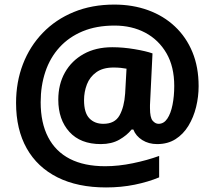

<svg xmlns="http://www.w3.org/2000/svg" viewBox="-20 -734 938 838"><path d="M846.9 -358Q846.9 -312 835.9 -267Q824.9 -222 802.4 -185Q779.9 -148.1 746 -126.6Q712 -105.1 666 -105.1Q628.9 -105.1 600.9 -122.7Q572.9 -140.4 562 -168.5H554.1Q534.1 -143.3 500.6 -124.2Q467 -105.1 420 -105.1Q331.2 -105.1 282.8 -158.5Q234.4 -212 234.4 -298.9Q234.4 -365.9 263.3 -417.4Q292.3 -468.9 345.2 -498.4Q398.1 -527.9 470 -527.9Q517 -527.9 567.3 -519.4Q617.7 -510.9 645.6 -500.9L635.6 -296Q634.6 -285.8 634.6 -275.4Q634.6 -264.9 634.6 -261.9Q634.6 -220.7 646.2 -207.2Q657.9 -193.6 672 -193.6Q695.2 -193.6 710.3 -216.2Q725.4 -238.7 732.9 -276.3Q740.5 -313.9 740.5 -359Q740.5 -443.1 706.5 -501.7Q672.4 -560.3 613.8 -591.4Q555.2 -622.4 480 -622.4Q400.9 -622.4 340.8 -597.4Q280.7 -572.4 239.7 -527.3Q198.6 -482.2 178.1 -421.1Q157.5 -360 157.5 -287.9Q157.5 -197.8 190.1 -135.2Q222.6 -72.6 285.2 -40.5Q347.8 -8.5 438.9 -8.5Q497 -8.5 559.8 -21.5Q622.7 -34.5 674.6 -53.4V40.1Q626.6 60.1 567.7 72.1Q508.8 84.1 442.8 84.1Q318.9 84.1 231 40.1Q143.1 -3.9 96.6 -86.4Q50.1 -168.9 50.1 -284.9Q50.1 -376 80.1 -454Q110.1 -532 166.6 -590.5Q223 -649 302 -681.5Q381 -714 479 -714Q559 -714 626.5 -689.5Q694 -665 743.4 -618.5Q792.9 -572 819.9 -506.5Q846.9 -441 846.9 -358ZM346.8 -296.9Q346.8 -241.8 369.9 -217.7Q392.9 -193.6 431 -193.6Q481.1 -193.6 501.6 -230.2Q522.2 -266.8 526.2 -325.9L532.2 -434.2Q521.2 -436.2 507.1 -437.8Q493 -439.3 475.9 -439.3Q428.9 -439.3 400.4 -418.7Q371.8 -398.2 359.3 -365.6Q346.8 -333 346.8 -296.9Z"/></svg>

Font: Noto Sans Hebrew
Style: Regular
Weight: 400
Designer: Monotype Design Team
Foundry: Monotype Imaging Inc.
Version: Version 2.003;January 10, 2023;FontCreator 14.0.0.2877 64-bi